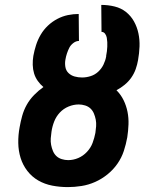

<svg xmlns="http://www.w3.org/2000/svg" viewBox="-20 -755 640 783"><path d="M257 8Q224 8 193 2Q162 -4 136 -19Q110 -34 91.5 -58Q73 -82 64 -111Q55 -140 54.5 -172Q54 -204 60 -236Q64 -259 70.5 -282.5Q77 -306 89 -327.5Q101 -349 119 -367.5Q137 -386 157 -400Q144 -411 134 -425Q124 -439 119 -455.5Q114 -472 113.5 -490.5Q113 -509 116 -527Q120 -549 127 -571Q134 -593 146 -613.5Q158 -634 175.5 -650.5Q193 -667 214 -678Q235 -689 257 -693.5Q279 -698 301 -698L302 -588Q290 -588 279 -579.5Q268 -571 262.5 -560Q257 -549 253 -537Q249 -525 247 -513Q244 -498 246.5 -482.5Q249 -467 259.5 -457Q270 -447 284.5 -443Q299 -439 315 -439Q332 -439 349.5 -444.5Q367 -450 380.5 -462.5Q394 -475 402 -491.5Q410 -508 413 -525V-528Q415 -537 416 -546Q417 -555 417.5 -564.5Q418 -574 417.5 -583Q417 -592 415.5 -601Q414 -610 408.5 -617.5Q403 -625 394 -625L393 -735Q421 -735 447.5 -728.5Q474 -722 494 -706Q514 -690 526.5 -667.5Q539 -645 544.5 -619Q550 -593 549 -565.5Q548 -538 543 -510Q540 -492 533.5 -473.5Q527 -455 515.5 -438.5Q504 -422 488 -409Q472 -396 455 -387Q473 -369 484 -346.5Q495 -324 500 -299Q505 -274 504 -247.5Q503 -221 499 -195Q494 -167 485 -139.5Q476 -112 459 -87.5Q442 -63 418.5 -44Q395 -25 368 -13Q341 -1 312.5 3.5Q284 8 257 8ZM258 -102Q279 -102 299 -110.5Q319 -119 334.5 -135.5Q350 -152 357.5 -172Q365 -192 369 -213Q371 -226 372 -240Q373 -254 370.5 -267Q368 -280 363 -292Q358 -304 349 -312.5Q340 -321 327 -325Q314 -329 301 -329Q280 -329 259.5 -320.5Q239 -312 224 -296Q209 -280 201 -259.5Q193 -239 190 -218Q188 -205 187 -191Q186 -177 188.5 -164Q191 -151 196 -139Q201 -127 210 -118.5Q219 -110 232 -106Q245 -102 258 -102Z"/></svg>

Font: Iosevka Etoile Extrabold
Style: Italic
Weight: 800
Italic angle: -9°
Designer: Belleve Invis
Foundry: Belleve Invis
Version: Version 22.1.2; ttfautohint (v1.8.4)